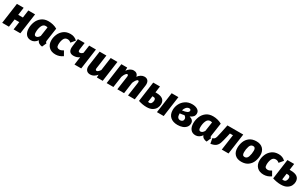

<svg xmlns="http://www.w3.org/2000/svg" viewBox="334 -2422 6857 4311"><g transform="rotate(30 3763.0 -266.0)"><path d="M339 -205H218L189 0H14L88 -533H263L236 -335H357L384 -533H559L485 0H310Z M1130 -492 1082 -162Q1080 -144 1080 -139Q1080 -123 1085.5 -114Q1091 -105 1106 -99L1056 15Q1008 12 972.5 -10Q937 -32 924 -73Q860 19 765 19Q682 19 636.5 -38.5Q591 -96 591 -196Q591 -281 623 -362Q655 -443 725 -497Q795 -551 903 -551Q961 -551 1019.5 -536.5Q1078 -522 1130 -492ZM772 -196Q772 -148 785.5 -129.5Q799 -111 823 -111Q871 -111 912 -178L947 -419Q920 -427 897 -427Q833 -427 802.5 -356Q772 -285 772 -196Z M1647 -480 1562 -379Q1522 -416 1473 -416Q1405 -416 1377 -353Q1349 -290 1349 -209Q1349 -160 1368.5 -140.5Q1388 -121 1425 -121Q1450 -121 1472.5 -129.5Q1495 -138 1525 -157L1589 -44Q1502 19 1401 19Q1290 19 1227.5 -44Q1165 -107 1165 -214Q1165 -290 1197.5 -368Q1230 -446 1299 -498.5Q1368 -551 1472 -551Q1578 -551 1647 -480Z M2063 0H1888L1916 -206Q1855 -158 1768 -158Q1640 -158 1640 -293Q1640 -318 1644 -342L1669 -533H1844L1820 -359Q1818 -339 1818 -334Q1818 -310 1827.5 -299.5Q1837 -289 1856 -289Q1876 -289 1897 -300.5Q1918 -312 1933 -330L1962 -533H2137Z M2176 -113Q2176 -132 2179 -151L2233 -533H2408L2359 -183Q2357 -167 2357 -161Q2357 -124 2388 -124Q2425 -124 2472 -195L2519 -533H2694L2620 0H2468L2471 -73Q2397 19 2304 19Q2241 19 2208.5 -16Q2176 -51 2176 -113Z M3508 -424Q3508 -402 3506 -390L3451 0H3276L3326 -346Q3328 -366 3328 -371Q3328 -391 3322 -398.5Q3316 -406 3304 -406Q3283 -406 3259.5 -375.5Q3236 -345 3214 -291L3174 0H2999L3048 -346Q3050 -364 3050 -369Q3050 -390 3043.5 -398Q3037 -406 3025 -406Q3004 -406 2980.5 -374Q2957 -342 2938 -287L2897 0H2722L2796 -533H2948L2947 -450Q2978 -498 3020.5 -524.5Q3063 -551 3111 -551Q3158 -551 3189 -526.5Q3220 -502 3228 -456Q3259 -500 3302 -525.5Q3345 -551 3389 -551Q3445 -551 3476.5 -517.5Q3508 -484 3508 -424Z M4019 -202Q4019 -150 3993.5 -99.5Q3968 -49 3911 -15Q3854 19 3764 19Q3709 19 3659 10Q3609 1 3551 -17L3622 -533H3797L3775 -368H3799Q4019 -368 4019 -202ZM4275 -533 4201 0H4026L4100 -533ZM3844 -198Q3844 -228 3830 -243Q3816 -258 3783 -258H3760L3738 -100Q3753 -95 3768 -95Q3807 -95 3825.5 -127Q3844 -159 3844 -198Z M4820 -420Q4820 -373 4793.5 -340Q4767 -307 4711 -283Q4818 -253 4818 -165Q4818 -104 4782.5 -62.5Q4747 -21 4690 -1Q4633 19 4567 19Q4447 19 4377.5 -43Q4308 -105 4308 -222Q4308 -304 4346 -379.5Q4384 -455 4456.5 -503Q4529 -551 4627 -551Q4711 -551 4765.5 -516.5Q4820 -482 4820 -420ZM4493 -315Q4657 -332 4657 -399Q4657 -417 4646 -427.5Q4635 -438 4614 -438Q4571 -438 4539 -403.5Q4507 -369 4493 -315ZM4483 -232Q4482 -227 4482 -216Q4482 -159 4504.5 -130.5Q4527 -102 4569 -102Q4601 -102 4622.5 -121Q4644 -140 4644 -176Q4644 -219 4596 -250Q4544 -238 4483 -232Z M5396 -492 5348 -162Q5346 -144 5346 -139Q5346 -123 5351.5 -114Q5357 -105 5372 -99L5322 15Q5274 12 5238.5 -10Q5203 -32 5190 -73Q5126 19 5031 19Q4948 19 4902.5 -38.5Q4857 -96 4857 -196Q4857 -281 4889 -362Q4921 -443 4991 -497Q5061 -551 5169 -551Q5227 -551 5285.5 -536.5Q5344 -522 5396 -492ZM5038 -196Q5038 -148 5051.5 -129.5Q5065 -111 5089 -111Q5137 -111 5178 -178L5213 -419Q5186 -427 5163 -427Q5099 -427 5068.5 -356Q5038 -285 5038 -196Z M5882 0H5707L5764 -404H5685L5668 -326Q5636 -185 5615.5 -126.5Q5595 -68 5551.5 -33Q5508 2 5420 15L5395 -116Q5429 -127 5444.5 -142Q5460 -157 5472 -194.5Q5484 -232 5502 -323L5546 -533H5956Z M5990 -210Q5990 -295 6020 -372.5Q6050 -450 6118 -500.5Q6186 -551 6293 -551Q6400 -551 6461 -490.5Q6522 -430 6522 -325Q6522 -241 6492.5 -162.5Q6463 -84 6394.5 -32.5Q6326 19 6218 19Q6110 19 6050 -41.5Q5990 -102 5990 -210ZM6343 -337Q6343 -381 6327.5 -401.5Q6312 -422 6280 -422Q6217 -422 6193 -351.5Q6169 -281 6169 -200Q6169 -153 6184 -132Q6199 -111 6232 -111Q6295 -111 6319 -183Q6343 -255 6343 -337Z M7044 -480 6959 -379Q6919 -416 6870 -416Q6802 -416 6774 -353Q6746 -290 6746 -209Q6746 -160 6765.5 -140.5Q6785 -121 6822 -121Q6847 -121 6869.5 -129.5Q6892 -138 6922 -157L6986 -44Q6899 19 6798 19Q6687 19 6624.5 -44Q6562 -107 6562 -214Q6562 -290 6594.5 -368Q6627 -446 6696 -498.5Q6765 -551 6869 -551Q6975 -551 7044 -480Z M7508 -202Q7508 -150 7482 -99.5Q7456 -49 7397 -15Q7338 19 7244 19Q7141 19 7030 -17L7101 -533H7276L7254 -368H7279Q7396 -368 7452 -326.5Q7508 -285 7508 -202ZM7333 -198Q7333 -228 7317 -243Q7301 -258 7263 -258H7239L7217 -99Q7233 -95 7248 -95Q7293 -95 7313 -126.5Q7333 -158 7333 -198Z"/></g></svg>

Font: Trujillo ExtraBold
Style: Italic
Weight: 800
Italic angle: -8°
Designer: Fira Sans original fonts by bBox Type GmbH, Carrois Corporate GbR, & Edenspiekermann AG / Changes by Cristiano Sobral
Foundry: Fira Sans original fonts by bBox Type GmbH, Carrois Corporate GbR, & Edenspiekermann AG / Changes by Cristiano Sobral
Version: Version 4.301;July 28, 2020;FontCreator 13.0.0.2655 64-bit